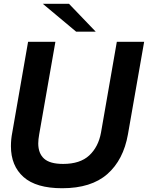

<svg xmlns="http://www.w3.org/2000/svg" viewBox="-20 -985 785 1019"><path d="M38 -209Q38 -246 45 -281L129 -763H274L188 -272Q183 -244 183 -224Q183 -171 214 -143Q245 -115 315 -115Q405 -115 453.5 -160Q502 -205 516 -281L600 -763H745L659 -272Q635 -136 549.5 -61Q464 14 310 14Q172 14 105 -45.5Q38 -105 38 -209ZM346 -965 488 -817H384L207 -965Z"/></svg>

Font: Open Sauce Sans
Style: Bold Italic
Weight: 700
Italic angle: -10°
Designer: Alfredo Marco Pradil
Foundry: Creative Sauce Fz LLC
Version: Version 1.477